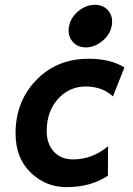

<svg xmlns="http://www.w3.org/2000/svg" viewBox="-20 -768 553 801"><path d="M256.8 12.7Q170.9 12.7 107.9 -48.1Q44.9 -108.9 44.9 -211.9Q44.9 -344.7 131.1 -433.8Q217.3 -522.9 349.6 -522.9Q440.9 -522.9 499 -486.8L451.2 -365.7Q406.2 -407.2 337.9 -407.2Q268.6 -407.2 221.7 -355Q174.8 -302.7 174.8 -220.7Q174.8 -168.5 204.3 -135.7Q233.9 -103 285.2 -103Q364.7 -103 430.7 -157.7L430.2 -35.2Q359.4 12.7 256.8 12.7ZM338.4 -570.3Q301.8 -570.3 280.8 -596.7Q266.1 -614.7 266.1 -642.1Q266.1 -650.4 268.1 -659.2Q275.9 -696.3 307.6 -722.2Q339.4 -748 376 -748Q412.1 -748 433.1 -722.2Q447.8 -703.6 447.8 -677.7Q447.8 -668.5 445.8 -659.2Q438.5 -622.6 406.5 -596.4Q374.5 -570.3 338.4 -570.3Z"/></svg>

Font: Cadman
Style: Bold Italic
Weight: 700
Italic angle: -12°
Designer: Paul James MIller
Foundry: High-Logic / Made with FontCreator
Version: Version 2.114;March 28, 2021;FontCreator 13.0.0.2683 64-bit